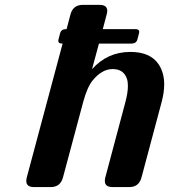

<svg xmlns="http://www.w3.org/2000/svg" viewBox="-20 -757 685 777"><path d="M117.2 0Q86.4 0 86.4 -24.4Q86.4 -31.7 88.4 -39.1L233.4 -580.6H231.9Q215.8 -580.6 215.8 -591.3Q215.8 -593.8 216.8 -597.7L223.1 -622.1Q227.5 -639.2 247.6 -639.2H249.5L265.1 -698.2Q275.4 -737.3 314.9 -737.3H383.3Q414.1 -737.3 414.1 -712.9Q414.1 -707.5 411.6 -698.2L396 -639.2H527.8Q543.5 -639.2 543.5 -627.9Q543.5 -626 542.5 -622.1L536.1 -597.7Q531.7 -580.6 512.2 -580.6H380.4L352.5 -477.1Q414.6 -546.9 507.8 -546.9Q588.4 -546.9 622.1 -496.6Q644.5 -462.9 644.5 -415.5Q644.5 -383.3 634.3 -344.7L552.7 -39.1Q542.5 0 503.4 0H435.1Q404.3 0 404.3 -24.4Q404.3 -31.7 406.2 -39.1L487.3 -343.3Q497.6 -381.8 497.6 -409.2Q497.6 -426.3 493.7 -438Q480.5 -477.5 436 -477.5Q392.6 -477.5 355 -431.6Q333 -404.8 316.4 -343.3L234.9 -39.1Q224.6 0 185.5 0Z"/></svg>

Font: Cursive Sans
Style: Bold
Weight: 700
Italic angle: -15°
Designer: Wojciech Kalinowski "wmk69" (wmk69@o2.pl)
Foundry: Wojciech Kalinowski "wmk69" (wmk69@o2.pl)
Version: Wersja 3.1.0; 2022-02-18